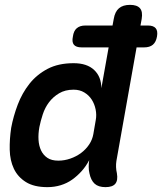

<svg xmlns="http://www.w3.org/2000/svg" viewBox="-20 -760 667 790"><path d="M347 -101Q334 -76 316 -56Q298 -36 277 -21Q256 -6 230 2Q204 10 175 10Q120 10 86.5 -11Q53 -32 37 -66Q21 -100 20 -143.5Q19 -187 26 -234Q35 -282 53 -329.5Q71 -377 101 -415Q131 -453 175.5 -476.5Q220 -500 283 -500Q338 -500 367.5 -472Q397 -444 397 -397L427 -565H316Q293 -565 284 -576Q275 -587 280 -610Q283 -633 296 -644Q309 -655 331 -655H443L448 -682Q453 -712 469.5 -726Q486 -740 515 -740Q544 -740 556 -726Q568 -712 563 -682L558 -655H589Q611 -655 620.5 -644Q630 -633 626 -610Q622 -587 609 -576Q596 -565 573 -565H542L459 -98Q457 -85 457.5 -72.5Q458 -60 461 -47Q466 -18 454.5 -4Q443 10 414 10Q385 10 369.5 -4Q354 -18 348 -47Q345 -59 345 -73.5Q345 -88 347 -101ZM220 -99Q245 -99 269.5 -107.5Q294 -116 313.5 -130.5Q333 -145 346.5 -165Q360 -185 364 -208L374 -266Q378 -287 373.5 -309.5Q369 -332 357.5 -350Q346 -368 327 -379.5Q308 -391 283 -391Q248 -391 223 -376Q198 -361 181.5 -339Q165 -317 156 -289.5Q147 -262 142 -237Q137 -209 138.5 -184.5Q140 -160 149 -141Q158 -122 175 -110.5Q192 -99 220 -99Z"/></svg>

Font: Maple Mono SemiBold
Style: Italic
Weight: 600
Italic angle: -10°
Monospace: yes
Designer: subframe7536
Version: Version 7.000